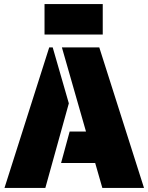

<svg xmlns="http://www.w3.org/2000/svg" viewBox="-20 -920 727 940"><path d="M221 -688H238L317 -414L202 0H2ZM446 -122H279L321 -276H401L283 -688H466L685 0H481ZM198 -900H483V-751H198Z"/></svg>

Font: Saira Stencil
Style: Regular
Weight: 400
Designer: Hector Gatti with collaboration of the Omnibus-Type team
Foundry: Omnibus-Type
Version: Version 1.003